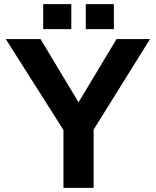

<svg xmlns="http://www.w3.org/2000/svg" viewBox="-20 -909 754 929"><path d="M287 0H433V-282L706 -720H544L360 -414L176 -720H8L287 -280ZM189 -768H325V-889H189ZM395 -768H531V-889H395Z"/></svg>

Font: Aspekta 650
Style: Regular
Weight: 650
Designer: Ivo Dolenc
Version: Version 2.000